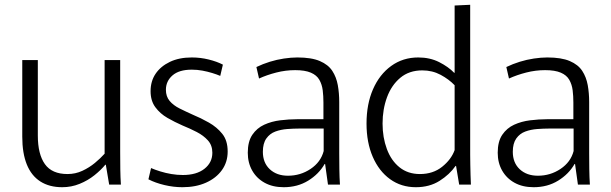

<svg xmlns="http://www.w3.org/2000/svg" viewBox="-20 -771 2553 802"><path d="M240 11Q186 11 148.5 -13Q111 -37 92 -84Q73 -131 73 -200V-520H138V-205Q138 -127 167.5 -85.5Q197 -44 262 -44Q295 -44 324 -57.5Q353 -71 376.5 -90.5Q400 -110 417 -129V-520H482V-136Q482 -96 482.5 -63.5Q483 -31 485 0H436L422 -83H420Q402 -61 374.5 -39Q347 -17 312.5 -3Q278 11 240 11Z M742 11Q705 11 667 2Q629 -7 600 -22L611 -69Q627 -62 649.5 -55Q672 -48 696 -44Q720 -40 744 -40Q801 -40 834 -66Q867 -92 867 -133Q867 -164 848.5 -184.5Q830 -205 802 -219.5Q774 -234 742 -247Q710 -261 679.5 -278.5Q649 -296 629 -323Q609 -350 609 -390Q609 -432 630 -463Q651 -494 689.5 -512.5Q728 -531 781 -531Q817 -531 851.5 -522.5Q886 -514 911 -501L900 -454Q886 -460 866.5 -466Q847 -472 825.5 -476Q804 -480 781 -480Q728 -480 700.5 -456Q673 -432 673 -396Q673 -368 688.5 -349.5Q704 -331 730 -318Q756 -305 785 -292Q819 -278 852.5 -259Q886 -240 908.5 -212Q931 -184 931 -138Q931 -94 907 -60.5Q883 -27 840.5 -8Q798 11 742 11Z M1165 11Q1119 11 1085.5 -7.5Q1052 -26 1033.5 -58.5Q1015 -91 1015 -133Q1015 -180 1034 -208Q1053 -236 1083.5 -250Q1114 -264 1150.5 -268.5Q1187 -273 1221 -273H1331V-343Q1331 -370 1328 -394Q1325 -418 1314 -437.5Q1303 -457 1278.5 -467.5Q1254 -478 1213 -478Q1173 -478 1134 -468Q1095 -458 1062 -443L1051 -491Q1078 -504 1107 -513Q1136 -522 1166 -526.5Q1196 -531 1222 -531Q1281 -531 1316 -516Q1351 -501 1368 -475Q1385 -449 1391 -415.5Q1397 -382 1397 -345V-130Q1397 -101 1397.5 -65Q1398 -29 1400 0H1350L1338 -86H1336Q1312 -44 1267.5 -16.5Q1223 11 1165 11ZM1183 -37Q1235 -37 1277.5 -65.5Q1320 -94 1332 -140V-234H1228Q1206 -234 1179.5 -232Q1153 -230 1130 -221.5Q1107 -213 1092.5 -192.5Q1078 -172 1078 -137Q1078 -91 1107 -64Q1136 -37 1183 -37Z M1717 11Q1656 11 1609.5 -22.5Q1563 -56 1537 -116Q1511 -176 1511 -255Q1511 -336 1538 -398Q1565 -460 1614 -495.5Q1663 -531 1727 -531Q1776 -531 1814.5 -511.5Q1853 -492 1877 -467H1879V-748L1944 -751V-124Q1944 -105 1944.5 -83Q1945 -61 1945.5 -40Q1946 -19 1947 0H1898L1885 -78H1883Q1858 -42 1816 -15.5Q1774 11 1717 11ZM1734 -44Q1789 -44 1827 -74.5Q1865 -105 1879 -144V-415Q1855 -440 1820.5 -458.5Q1786 -477 1744 -477Q1689 -477 1652 -446Q1615 -415 1596.5 -364.5Q1578 -314 1578 -255Q1578 -197 1596 -148.5Q1614 -100 1649 -72Q1684 -44 1734 -44Z M2209 11Q2163 11 2129.5 -7.5Q2096 -26 2077.5 -58.5Q2059 -91 2059 -133Q2059 -180 2078 -208Q2097 -236 2127.5 -250Q2158 -264 2194.5 -268.5Q2231 -273 2265 -273H2375V-343Q2375 -370 2372 -394Q2369 -418 2358 -437.5Q2347 -457 2322.5 -467.5Q2298 -478 2257 -478Q2217 -478 2178 -468Q2139 -458 2106 -443L2095 -491Q2122 -504 2151 -513Q2180 -522 2210 -526.5Q2240 -531 2266 -531Q2325 -531 2360 -516Q2395 -501 2412 -475Q2429 -449 2435 -415.5Q2441 -382 2441 -345V-130Q2441 -101 2441.5 -65Q2442 -29 2444 0H2394L2382 -86H2380Q2356 -44 2311.5 -16.5Q2267 11 2209 11ZM2227 -37Q2279 -37 2321.5 -65.5Q2364 -94 2376 -140V-234H2272Q2250 -234 2223.5 -232Q2197 -230 2174 -221.5Q2151 -213 2136.5 -192.5Q2122 -172 2122 -137Q2122 -91 2151 -64Q2180 -37 2227 -37Z"/></svg>

Font: Murecho Thin Light
Style: Regular
Weight: 300
Version: Version 1.010